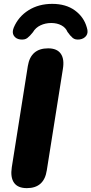

<svg xmlns="http://www.w3.org/2000/svg" viewBox="-20 -964 473 993"><path d="M119 9Q72 9 52.5 -19Q33 -47 41 -99L124 -623Q139 -714 229 -714Q275 -714 294.5 -686Q314 -658 305 -606L222 -83Q208 9 119 9ZM84 -760Q62 -763 51.5 -779.5Q41 -796 51 -821Q75 -878 127.5 -911Q180 -944 250 -944Q321 -944 367.5 -910Q414 -876 429 -822Q438 -795 426 -779Q414 -763 392 -760Q369 -757 356 -768Q343 -779 329 -799Q320 -821 297.5 -833Q275 -845 245 -845Q215 -845 189.5 -833Q164 -821 150 -797Q135 -778 121.5 -767.5Q108 -757 84 -760Z"/></svg>

Font: Nunito Black
Style: Italic
Weight: 900
Italic angle: -9°
Designer: Vernon Adams
Foundry: Vernon Adams
Version: Version 3.601; ttfautohint (v1.8.2.53-6de2)